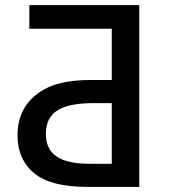

<svg xmlns="http://www.w3.org/2000/svg" viewBox="-20 -734 662 754"><path d="M526.9 0V-713.9H95.2V-621.1H418.9V-419.9H337.9C267.1 -419.9 210.9 -410.2 168.5 -390.6C84 -351.1 48.8 -281.7 48.8 -204.1C48.8 -139.2 70.8 -89.4 114.3 -53.7C157.7 -18.1 226.6 0 321.8 0ZM333 -90.8C217.3 -90.8 160.2 -126.5 160.2 -208C160.2 -297.4 224.6 -329.1 350.1 -329.1H418.9V-90.8Z"/></svg>

Font: Noto Reveo Sans
Style: Regular
Weight: 500
Designer: Monotype Design Team
Foundry: Monotype Imaging Inc.
Version: Version 2.007